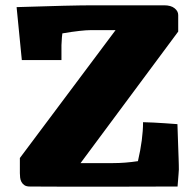

<svg xmlns="http://www.w3.org/2000/svg" viewBox="-20 -697 732 717"><path d="M42 -670.4Q145.5 -673.8 216.8 -675.5Q288.1 -677.2 331.1 -677.2H592.8Q618.2 -677.2 631.8 -666.3Q645.5 -655.3 645.5 -641.1V-579.1L280.8 -87.9H401.9Q447.3 -87.9 495.1 -95.2Q514.2 -177.2 514.2 -240.7Q530.8 -240.2 553 -239.3Q575.2 -238.3 595.2 -236.8Q618.7 -234.9 642.6 -233.4Q643.6 -195.8 645 -162.1Q645.5 -147.9 646 -133.3Q646.5 -118.7 647 -105.5Q647.5 -92.3 647.7 -81.3Q647.9 -70.3 647.9 -63.5Q647.9 -62.5 646.7 -46.1Q645.5 -29.8 643.1 -0.5Q529.8 0 446.3 0Q362.8 0 303.2 0Q243.7 0 204.8 0Q166 0 142.6 -0.2Q119.1 -0.5 107.7 -0.5Q96.2 -0.5 91.3 -0.5Q78.6 -0.5 71.3 -5.4Q64 -10.3 60.1 -17.6Q56.2 -24.9 55.2 -33.7Q54.2 -42.5 54.2 -50.3V-106.9L411.6 -584.5H319.3Q302.7 -584.5 276.1 -581.5Q249.5 -578.6 212.9 -572.3Q211.9 -568.4 211.2 -557.4Q210.4 -546.4 209.5 -528.3V-472.7H61.5Z"/></svg>

Font: Tienne Black
Style: Regular
Weight: 900
Designer: vernon adams
Foundry: vernon adams
Version: Version 001.001